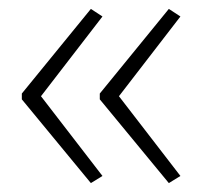

<svg xmlns="http://www.w3.org/2000/svg" viewBox="-20 -492 453 431"><path d="M29 -282 184 -472 210 -455 72 -276 210 -97 184 -81 29 -269ZM204 -282 359 -472 385 -455 247 -276 385 -97 359 -81 204 -269Z"/></svg>

Font: Noto Sans Armenian ExtraLight
Style: Regular
Weight: 250
Designer: Monotype Design Team
Foundry: Monotype Imaging Inc.
Version: Version 2.007